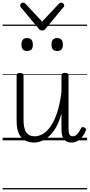

<svg xmlns="http://www.w3.org/2000/svg" viewBox="-20 -1073 686 1468"><path d="M240 17Q203 17 172.5 1.5Q142 -14 124.5 -51Q107 -88 107 -150V-496Q107 -506 113 -510.5Q119 -515 132 -515Q146 -515 153 -510.5Q160 -506 160 -496V-159Q160 -116 168.5 -87.5Q177 -59 196 -45Q215 -31 246 -31Q277 -31 308.5 -49.5Q340 -68 368 -108.5Q396 -149 417.5 -214Q439 -279 450 -372V-497Q450 -507 456.5 -511.5Q463 -516 478 -516Q490 -516 497 -511.5Q504 -507 504 -497V-90Q504 -72 506.5 -58.5Q509 -45 516 -38Q523 -31 536 -31Q548 -31 558 -37Q568 -43 578.5 -57Q589 -71 600 -93Q604 -101 610.5 -101.5Q617 -102 625 -98Q634 -94 636.5 -87.5Q639 -81 636 -75Q625 -46 607.5 -25Q590 -4 569.5 6.5Q549 17 527 17Q509 17 494.5 11Q480 5 470 -6.5Q460 -18 455.5 -36Q451 -54 450 -77V-206Q433 -142 408 -99Q383 -56 354.5 -30.5Q326 -5 296 6Q266 17 240 17ZM187 -683Q165 -683 154.5 -695Q144 -707 144 -732Q144 -757 154.5 -769.5Q165 -782 187 -782Q209 -782 220 -769.5Q231 -757 231 -732Q232 -707 220.5 -695Q209 -683 187 -683ZM417 -683Q395 -683 384.5 -695Q374 -707 374 -732Q374 -757 384.5 -769.5Q395 -782 417 -782Q439 -782 450 -769.5Q461 -757 461 -732Q461 -707 450 -695Q439 -683 417 -683ZM447 -1053Q455 -1053 463 -1046.5Q471 -1040 471 -1031Q471 -1028 470 -1025Q469 -1022 465 -1018L327 -852Q323 -846 317 -843Q311 -840 302 -840Q293 -840 287.5 -843Q282 -846 277 -852L139 -1018Q136 -1022 135 -1025Q134 -1028 134 -1031Q134 -1040 141.5 -1046.5Q149 -1053 157 -1053Q162 -1053 166 -1051Q170 -1049 174 -1045L302 -908L431 -1045Q435 -1049 438.5 -1051Q442 -1053 447 -1053ZM0 365H646V375H0ZM0 -20H646V0H0ZM0 -505H646V-500H0ZM0 -885H646V-875H0Z"/></svg>

Font: Playwrite GB S Guides
Style: Regular
Weight: 400
Designer: Veronika Burian, José Scaglione
Foundry: TypeTogether
Version: Version 1.003